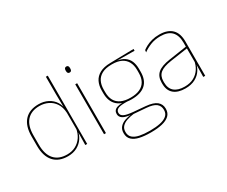

<svg xmlns="http://www.w3.org/2000/svg" viewBox="-129 -1048 1913 1618"><g transform="rotate(-30 827.5 -239.0)"><path d="M243 9.5Q154 9.5 106.5 -43.8Q59 -97 59 -197V-289.5Q59 -389.5 106.8 -442.2Q154.5 -495 244.5 -495Q294.5 -495 334.5 -474.5Q374.5 -454 397.8 -417Q421 -380 421.5 -330H427.5L416.5 -313.5Q413.5 -368.5 389.2 -405Q365 -441.5 327 -460Q289 -478.5 243.5 -478.5Q163.5 -478.5 120.5 -430.2Q77.5 -382 77.5 -289.5V-197Q77.5 -104.5 120.5 -55.8Q163.5 -7 245 -7Q291.5 -7 328 -26.5Q364.5 -46 388 -81Q411.5 -116 418.5 -162.5L427.5 -144H422Q417.5 -101.5 394.5 -66.8Q371.5 -32 333 -11.2Q294.5 9.5 243 9.5ZM415 0 417.5 -130.5 416.5 -138V-346.5L417 -356L415 -494.5V-664.5H433.5V0Z M597.5 0V-485.5H616V0ZM607 -594.5Q596.5 -594.5 591 -601.2Q585.5 -608 585.5 -622V-626.5Q585.5 -640 591 -646.8Q596.5 -653.5 607 -653.5Q617.5 -653.5 622.8 -646.8Q628 -640 628 -626.5V-622Q628 -608 622.8 -601.2Q617.5 -594.5 607 -594.5Z M947 -138Q859 -138 811.8 -179.5Q764.5 -221 764.5 -302V-329Q764.5 -376.5 782.5 -413Q800.5 -449.5 839.8 -471Q879 -492.5 942.5 -493.5L1172 -498V-480.5L985 -482.5L984.5 -485Q1039 -479.5 1070.2 -458.2Q1101.5 -437 1114.8 -404Q1128 -371 1128 -330V-300.5Q1128 -219.5 1082 -178.8Q1036 -138 947 -138ZM944.5 168H953Q1007 168 1048.5 159.2Q1090 150.5 1113.8 130.2Q1137.5 110 1137.5 75.5V73.5Q1137.5 35.5 1109.8 13.2Q1082 -9 1017 -14L889.5 -24L906 -24.5Q864 -19.5 831.8 -8.5Q799.5 2.5 781.2 22.5Q763 42.5 763 74V75.5Q763 111 786.2 131.2Q809.5 151.5 850.5 159.8Q891.5 168 944.5 168ZM944.5 185Q885.5 185 840.5 175Q795.5 165 770 141.2Q744.5 117.5 744.5 76.5V74.5Q744.5 39 764 17Q783.5 -5 815.5 -16.2Q847.5 -27.5 885 -30.5L884 -27.5Q826 -32 800.2 -48.5Q774.5 -65 774.5 -93.5V-94Q774.5 -112 783.5 -124.8Q792.5 -137.5 812.8 -144.5Q833 -151.5 865.5 -151.5V-158L921 -141H882.5Q831.5 -140.5 811.8 -129Q792 -117.5 792 -95V-94.5Q792 -71 817 -58Q842 -45 904 -39.5L1019.5 -29.5Q1092.5 -23 1124.2 3.2Q1156 29.5 1156 72.5V74.5Q1156 115 1130.2 139.2Q1104.5 163.5 1058.8 174.2Q1013 185 953 185ZM947 -154.5Q1000.5 -154.5 1036.5 -171Q1072.5 -187.5 1091 -220.2Q1109.5 -253 1109.5 -300.5V-330Q1109.5 -376.5 1091.5 -409.5Q1073.5 -442.5 1038.2 -459.8Q1003 -477 951 -477H946Q888 -477 852 -458Q816 -439 799.5 -405.5Q783 -372 783 -329V-302Q783 -253.5 801.2 -220.8Q819.5 -188 856 -171.2Q892.5 -154.5 947 -154.5Z M1563 0 1565 -128 1563.5 -131.5V-292V-334.5Q1563.5 -404.5 1528.2 -441.2Q1493 -478 1419.5 -478Q1365 -478 1322 -460.2Q1279 -442.5 1249.5 -420L1252 -441Q1267.5 -453 1291.2 -465.5Q1315 -478 1347.2 -486.5Q1379.5 -495 1419.5 -495Q1461 -495 1491.5 -484.2Q1522 -473.5 1542.2 -453Q1562.5 -432.5 1572.2 -402.8Q1582 -373 1582 -335V0ZM1386 9.5Q1313.5 9.5 1274.2 -24.2Q1235 -58 1235 -123V-134.5Q1235 -192.5 1271 -224.2Q1307 -256 1391.5 -268.5L1572.5 -295.5L1573 -278.5L1395 -252.5Q1320 -241.5 1286.8 -214.5Q1253.5 -187.5 1253.5 -135.5V-124Q1253.5 -66.5 1288.2 -36.8Q1323 -7 1388.5 -7Q1440.5 -7 1477.8 -27.2Q1515 -47.5 1537.5 -82.2Q1560 -117 1566.5 -160.5L1576 -142H1570Q1566 -102.5 1544 -67.8Q1522 -33 1482.5 -11.8Q1443 9.5 1386 9.5Z"/></g></svg>

Font: Anek Bangla Medium Thin
Style: Regular
Weight: 250
Version: Version 1.003